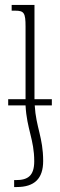

<svg xmlns="http://www.w3.org/2000/svg" viewBox="-20 -512 242 774"><path d="M13 -112V-87H83C88 9 118 50 118 138C118 197 92 214 44 214H37V242H47C119 242 154 208 154 137C154 42 125 1 120 -87H189V-112H119V-492H27V-469H41C77 -469 83 -460 83 -405V-112Z"/></svg>

Font: Noto Serif Armenian Condensed ExtraLight
Style: Regular
Weight: 200
Width: 3
Designer: Monotype Design Team
Foundry: Monotype Imaging Inc.
Version: Version 2.008